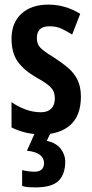

<svg xmlns="http://www.w3.org/2000/svg" viewBox="-20 -573 397 833"><path d="M331 -154Q331 -71 285 -30.5Q239 10 161 10Q123 10 90.5 2Q58 -6 30 -20V-130Q55 -112 88.5 -99Q122 -86 158 -86Q187 -86 202.5 -102Q218 -118 218 -146Q218 -161 213 -174.5Q208 -188 191 -202.5Q174 -217 139 -236Q85 -267 57.5 -305Q30 -343 30 -405Q30 -474 73 -513.5Q116 -553 190 -553Q263 -553 328 -513L293 -423Q269 -438 247 -448.5Q225 -459 194 -459Q140 -459 140 -408Q140 -392 145.5 -380Q151 -368 168 -354.5Q185 -341 218 -321Q249 -301 275 -279Q301 -257 316 -227Q331 -197 331 -154ZM263 128Q263 183 234 211.5Q205 240 134 240Q117 240 103 239Q89 238 76 234V165Q88 168 103 170Q118 172 129 172Q171 172 171 134Q171 113 153.5 99Q136 85 97 81L133 0H201L183 38Q224 47 243.5 72.5Q263 98 263 128Z"/></svg>

Font: Noto Sans Gujarati UI ExtraCondensed SemiBold
Style: Regular
Weight: 600
Width: 2
Designer: Jelle Bosma - Monotype Design Team, Universal Thirst
Foundry: Monotype Imaging Inc.
Version: Version 2.106; ttfautohint (v1.8.4.7-5d5b)